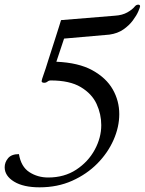

<svg xmlns="http://www.w3.org/2000/svg" viewBox="-120 -517 619 821"><path d="M154 -352 121 -253Q216 -249 275 -216.5Q334 -184 362 -135Q390 -86 390 -29Q390 26 365.5 81.5Q341 137 296 182.5Q251 228 188.5 256Q126 284 49 284Q-20 284 -60 259.5Q-100 235 -100 198Q-100 177 -85.5 159.5Q-71 142 -39 142Q-30 196 5.5 219Q41 242 86 242Q155 242 206 208.5Q257 175 285 123.5Q313 72 313 18Q313 -29 293 -72.5Q273 -116 225.5 -144.5Q178 -173 97 -173Q89 -173 83 -168Q77 -163 70 -163Q58 -163 58 -170Q58 -175 66.5 -198.5Q75 -222 85 -255Q99 -299 112 -339Q125 -379 133 -405Q141 -431 141 -431L373 -450Q403 -452 424.5 -464Q446 -476 457 -490Q463 -497 471 -497Q479 -497 479 -490Q479 -486 471.5 -468.5Q464 -451 448 -429.5Q432 -408 407.5 -391Q383 -374 348 -369Z"/></svg>

Font: Sedan
Style: Italic
Weight: 400
Italic angle: -13.8°
Designer: Sebastian Salazar
Foundry: Sebastian Salazar
Version: Version 1.100; ttfautohint (v1.8.4.7-5d5b)